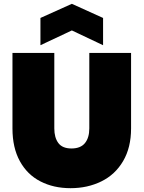

<svg xmlns="http://www.w3.org/2000/svg" viewBox="-20 -988 759 1015"><path d="M45.9 -309.1V-708H267.1V-309.1Q267.1 -260.3 288.6 -231.7Q310.1 -203.1 357.9 -203.1Q405.8 -203.1 429 -231.4Q452.1 -259.8 452.1 -309.1V-708H672.9V-309.1Q672.9 -208 630.9 -136.5Q588.9 -64.9 515.9 -29.1Q442.9 6.8 353 6.8Q263.2 6.8 193.6 -29.1Q124 -64.9 85 -136Q45.9 -207 45.9 -309.1ZM193.8 -749V-893.1L359.9 -967.8L524.9 -893.1V-749L359.9 -827.1Z"/></svg>

Font: Poppins Black
Style: Regular
Weight: 900
Designer: Ninad Kale (Devanagari), Jonny Pinhorn (Latin)
Foundry: Indian Type Foundry
Version: 4.004